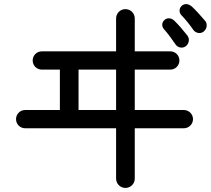

<svg xmlns="http://www.w3.org/2000/svg" viewBox="-20 -860 1040 946"><path d="M598 66C624 66 644 45 644 20V-228H886C910 -228 931 -248 931 -273C931 -298 910 -318 886 -318H644V-517H819C844 -517 864 -537 864 -562C864 -587 844 -607 819 -607H644V-769C644 -794 624 -815 598 -815C572 -815 552 -794 552 -769V-607H186C161 -607 141 -587 141 -562C141 -537 161 -517 186 -517H275V-318H104C79 -318 59 -298 59 -273C59 -248 79 -228 104 -228H552V20C552 45 572 66 598 66ZM367 -318V-517H552V-318ZM788 -716C808 -694 828 -666 845 -641C856 -625 879 -620 895 -632C911 -644 916 -667 904 -684C886 -707 858 -740 840 -757C826 -771 806 -775 791 -762C776 -750 776 -729 788 -716ZM874 -785C895 -763 916 -737 933 -712C945 -696 969 -692 984 -705C999 -717 1004 -741 991 -757C972 -779 943 -812 925 -828C910 -841 890 -845 875 -831C861 -818 862 -797 874 -785Z"/></svg>

Font: 寒蝉半圆体
Style: Regular
Weight: 400
Designer: Yoshimichi Ohira & Warren
Foundry: ChillType
Version: Version 1.800;Glyphs 3.1.1 (3135)